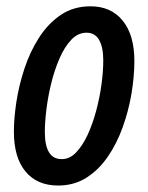

<svg xmlns="http://www.w3.org/2000/svg" viewBox="-20 -570 463 600"><path d="M161.6 9.8Q96.2 9.8 59.8 -33.9Q23.4 -77.6 23.4 -158.7Q23.4 -200.2 31.2 -251.7Q39.1 -303.2 56.4 -355.7Q73.7 -408.2 101.8 -452.1Q129.9 -496.1 169.7 -523.2Q209.5 -550.3 262.7 -550.3Q327.1 -550.3 363.5 -505.4Q399.9 -460.4 399.9 -379.9Q399.9 -331.1 390.9 -277.3Q381.8 -223.6 363.5 -172.6Q345.2 -121.6 316.9 -80.3Q288.6 -39.1 250 -14.6Q211.4 9.8 161.6 9.8ZM172.4 -72.8Q197.3 -72.3 217.5 -93.3Q237.8 -114.3 253.7 -148.4Q269.5 -182.6 280.5 -223.6Q291.5 -264.6 297.1 -305.9Q302.7 -347.2 302.7 -381.3Q302.7 -422.4 289.8 -445.1Q276.9 -467.8 250.5 -467.8Q223.6 -467.8 202.6 -445.6Q181.6 -423.3 166 -387.5Q150.4 -351.6 140.1 -309.8Q129.9 -268.1 125 -227.8Q120.1 -187.5 120.1 -157.7Q120.1 -72.8 172.4 -72.8Z"/></svg>

Font: Open Sans Condensed SemiBold
Style: Italic
Weight: 600
Width: 3
Italic angle: -12°
Designer: Monotype Design Team
Foundry: Monotype Imaging Inc.
Version: Version 3.000; ttfautohint (v1.8.4)